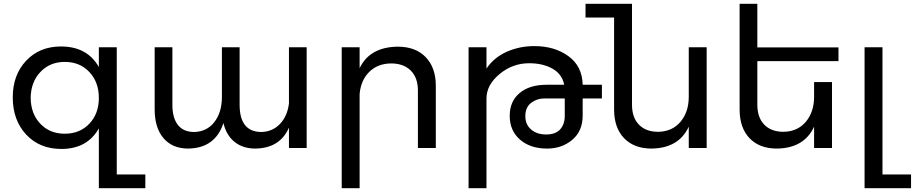

<svg xmlns="http://www.w3.org/2000/svg" viewBox="-20 -777 4803 1008"><path d="M593 139H743V211H499V-103Q438 5 302 5Q188 5 117.5 -70.5Q47 -146 47 -266Q47 -384 117.5 -458.5Q188 -533 300 -533Q438 -533 499 -425V-529H593ZM320 -452Q242 -452 192 -399Q142 -346 141 -263Q142 -180 191.5 -127.5Q241 -75 320 -75Q399 -75 449 -127.5Q499 -180 499 -263Q499 -346 449 -399Q399 -452 320 -452Z M1497 -529H1590V0H1497V-107Q1450 1 1321 3Q1255 3 1211.5 -32Q1168 -67 1153 -131Q1110 1 968 3Q885 3 838.5 -51.5Q792 -106 792 -202V-529H885V-227Q885 -158 914 -121Q943 -84 1000 -84Q1067 -86 1106 -137Q1145 -188 1145 -268V-529H1238V-227Q1238 -84 1353 -84Q1412 -86 1450.5 -127Q1489 -168 1497 -234Z M2068 -532Q2162 -532 2215 -477Q2268 -422 2268 -327V0H2174V-302Q2174 -369 2136.5 -406.5Q2099 -444 2033 -444Q1962 -443 1918 -399Q1874 -355 1868 -283V211H1774V-529H1868V-419Q1921 -530 2068 -532Z M3140 -332V-260H3039V-170Q3039 -89 2984.5 -43Q2930 3 2852 3Q2764 3 2710 -44Q2656 -91 2656 -169Q2656 -245 2708 -288.5Q2760 -332 2849 -332H2942Q2931 -388 2880.5 -416.5Q2830 -445 2758 -445Q2671 -445 2602.5 -388Q2534 -331 2534 -260V211H2440V-529H2534V-417Q2573 -475 2640 -505Q2707 -535 2785 -535Q2892 -535 2964.5 -482Q3037 -429 3039 -332ZM2945 -169V-260H2836Q2799 -260 2768.5 -237Q2738 -214 2738 -167Q2738 -123 2768.5 -97Q2799 -71 2847 -71Q2897 -71 2921 -98Q2945 -125 2945 -169Z M3596 -529H3690V0H3596V-112Q3544 1 3401 3Q3309 3 3256.5 -51.5Q3204 -106 3204 -202V-685H3054V-757H3298V-227Q3298 -160 3334.5 -122.5Q3371 -85 3435 -85Q3509 -86 3552.5 -137.5Q3596 -189 3596 -269Z M4382 -456H3956V-227Q3956 -160 3992.5 -122.5Q4029 -85 4093 -85Q4167 -86 4210.5 -137.5Q4254 -189 4254 -269V-346H4348V0H4254V-112Q4202 1 4059 3Q3967 3 3915 -51.5Q3863 -106 3863 -202V-757H3956V-528H4382Z M4613 139H4763V211H4519V-529H4613Z"/></svg>

Font: Montserrat arm
Style: Regular
Weight: 400
Designer: Julieta Ulanovsky
Foundry: Julieta Ulanovsky
Version: Version 6.000;PS 006.000;hotconv 1.0.88;makeotf.lib2.5.64775